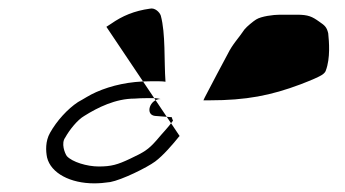

<svg xmlns="http://www.w3.org/2000/svg" viewBox="-20 -474 797 444"><path d="M450.4 -242C452.1 -246 454.3 -250.3 456.8 -255C473.9 -288.3 488.9 -315.7 506.5 -349C518 -372.5 532.4 -386.3 545.4 -406C549.8 -411.8 566.7 -425.7 572.4 -429C584.2 -436.4 612.3 -440 627.3 -440H666.3C693.1 -440 701.8 -435.6 718.1 -424C731.5 -415 735.7 -410.9 739 -397C741 -377.2 744.2 -339.6 733.5 -311C732.6 -307.7 729.7 -304.3 724.9 -301C717.7 -296.3 701.1 -289 675.1 -279C606.5 -253.2 549.3 -242 464.4 -242ZM351.2 -245C326.2 -245 315 -209 338 -206L350.7 -205C359.2 -204.3 368 -203.7 377.2 -203C377.8 -200.3 378.8 -197.7 380.1 -195C368.2 -178.2 356.2 -166.9 342.3 -150C322.4 -127.3 313 -122.2 281 -107C252.1 -93.3 237.6 -89 208.3 -89C181.1 -89 146.9 -99.4 134.6 -113C129.6 -119.8 120.9 -142.9 130.9 -156C140.2 -173 159 -196.9 175 -206C205.6 -225.2 246.9 -246 291.5 -246C300.3 -246.7 308.7 -247 316.7 -247H338.7C342.3 -247 346.4 -246 351.2 -245ZM226 -412 236.8 -419C262.8 -437.2 290.5 -449 327 -454C338 -456.6 349 -446.1 351.8 -438C363.2 -395.9 359.2 -333.7 362.7 -285C358.2 -285.7 353.6 -286 348.9 -286H326.9C280 -286 237.9 -276.7 202.4 -261C185.8 -253.7 174.9 -245.8 160.4 -238C136.4 -222.2 111.3 -194.7 95.8 -167C84.5 -147.3 85.9 -124.5 88.8 -110C97.6 -73.2 143.3 -50 197.6 -50C209.3 -50 221.7 -51 234.9 -53C261.7 -57.9 319.6 -86.3 338.8 -100.5C357.2 -114.1 379.9 -140.5 394.7 -159H395.7Z"/></svg>

Font: Just Breathe
Style: Obl5
Weight: 400
Foundry: Cannot Into Space Fonts
Version: Version 0.72